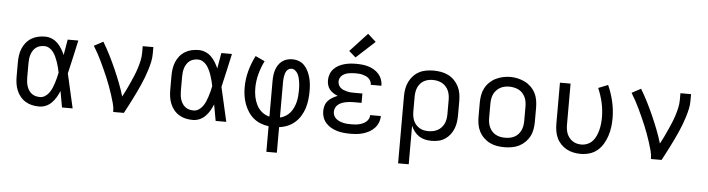

<svg xmlns="http://www.w3.org/2000/svg" viewBox="-54 -1034 5509 1494"><g transform="rotate(5 2700.0 -287.0)"><path d="M266 8Q238 8 211 2Q184 -4 160 -18.5Q136 -33 118.5 -54.5Q101 -76 90.5 -101.5Q80 -127 76 -154.5Q72 -182 72 -210V-320Q72 -348 76 -375.5Q80 -403 90.5 -428.5Q101 -454 118.5 -475.5Q136 -497 160 -511.5Q184 -526 211 -532Q238 -538 266 -538Q293 -538 318.5 -527.5Q344 -517 363.5 -498Q383 -479 397 -456Q411 -433 422 -408Q427 -438 432.5 -468.5Q438 -499 443 -530H526Q511 -465 497 -399Q483 -333 467 -268Q483 -201 497.5 -134Q512 -67 528 0H445Q439 -32 433.5 -63.5Q428 -95 422 -127Q412 -102 398 -78Q384 -54 364.5 -34Q345 -14 319.5 -3Q294 8 266 8ZM266 -66Q288 -66 306.5 -78Q325 -90 337.5 -107.5Q350 -125 358.5 -144.5Q367 -164 373.5 -184.5Q380 -205 385.5 -226Q391 -247 395 -268Q391 -289 385.5 -309.5Q380 -330 373.5 -349.5Q367 -369 358 -388.5Q349 -408 336.5 -425Q324 -442 305.5 -453Q287 -464 266 -464Q249 -464 232 -459.5Q215 -455 201.5 -444.5Q188 -434 178.5 -419Q169 -404 164 -388Q159 -372 157 -354.5Q155 -337 155 -320V-210Q155 -193 157 -175.5Q159 -158 164 -142Q169 -126 178.5 -111Q188 -96 201.5 -85.5Q215 -75 232 -70.5Q249 -66 266 -66Z M845 0Q845 -34 836 -66.5Q827 -99 816.5 -131.5Q806 -164 794.5 -195.5Q783 -227 770 -258Q757 -289 743 -320Q729 -351 714.5 -381.5Q700 -412 684 -441.5Q668 -471 650 -500L721 -538Q750 -490 775.5 -439.5Q801 -389 824 -337Q847 -285 867.5 -232.5Q888 -180 904 -126Q919 -153 932.5 -181.5Q946 -210 959 -238.5Q972 -267 984 -296Q996 -325 1005.5 -354.5Q1015 -384 1022 -415Q1029 -446 1029 -477V-530H1112V-477Q1112 -445 1105 -413.5Q1098 -382 1088.5 -351Q1079 -320 1067.5 -290Q1056 -260 1043 -230.5Q1030 -201 1016 -172Q1002 -143 987.5 -114Q973 -85 958 -56.5Q943 -28 928 0Z M1466 8Q1438 8 1411 2Q1384 -4 1360 -18.5Q1336 -33 1318.5 -54.5Q1301 -76 1290.5 -101.5Q1280 -127 1276 -154.5Q1272 -182 1272 -210V-320Q1272 -348 1276 -375.5Q1280 -403 1290.5 -428.5Q1301 -454 1318.5 -475.5Q1336 -497 1360 -511.5Q1384 -526 1411 -532Q1438 -538 1466 -538Q1493 -538 1518.5 -527.5Q1544 -517 1563.5 -498Q1583 -479 1597 -456Q1611 -433 1622 -408Q1627 -438 1632.5 -468.5Q1638 -499 1643 -530H1726Q1711 -465 1697 -399Q1683 -333 1667 -268Q1683 -201 1697.5 -134Q1712 -67 1728 0H1645Q1639 -32 1633.5 -63.5Q1628 -95 1622 -127Q1612 -102 1598 -78Q1584 -54 1564.5 -34Q1545 -14 1519.5 -3Q1494 8 1466 8ZM1466 -66Q1488 -66 1506.5 -78Q1525 -90 1537.5 -107.5Q1550 -125 1558.5 -144.5Q1567 -164 1573.5 -184.5Q1580 -205 1585.5 -226Q1591 -247 1595 -268Q1591 -289 1585.5 -309.5Q1580 -330 1573.5 -349.5Q1567 -369 1558 -388.5Q1549 -408 1536.5 -425Q1524 -442 1505.5 -453Q1487 -464 1466 -464Q1449 -464 1432 -459.5Q1415 -455 1401.5 -444.5Q1388 -434 1378.5 -419Q1369 -404 1364 -388Q1359 -372 1357 -354.5Q1355 -337 1355 -320V-210Q1355 -193 1357 -175.5Q1359 -158 1364 -142Q1369 -126 1378.5 -111Q1388 -96 1401.5 -85.5Q1415 -75 1432 -70.5Q1449 -66 1466 -66Z M2059 205V5Q2026 1 1995.5 -11Q1965 -23 1940 -44Q1915 -65 1897 -93Q1879 -121 1868 -151.5Q1857 -182 1852 -214.5Q1847 -247 1847 -280Q1847 -345 1864 -408.5Q1881 -472 1911 -530L1984 -496Q1959 -446 1944.5 -391.5Q1930 -337 1930 -281Q1930 -247 1936.5 -214Q1943 -181 1958 -151Q1973 -121 1999.5 -99Q2026 -77 2059 -70V-350Q2059 -371 2061.5 -392.5Q2064 -414 2070.5 -434.5Q2077 -455 2089 -473.5Q2101 -492 2118 -505Q2135 -518 2156 -524Q2177 -530 2198 -530Q2225 -530 2250 -520.5Q2275 -511 2293 -492Q2311 -473 2322.5 -449Q2334 -425 2341 -399.5Q2348 -374 2350.5 -347.5Q2353 -321 2353 -295Q2353 -261 2349 -227Q2345 -193 2335 -161Q2325 -129 2307 -99.5Q2289 -70 2263.5 -47.5Q2238 -25 2206.5 -12Q2175 1 2141 5V205ZM2141 -70Q2164 -75 2184.5 -87.5Q2205 -100 2220 -118Q2235 -136 2245 -158Q2255 -180 2260.5 -202.5Q2266 -225 2268 -248.5Q2270 -272 2270 -296Q2270 -312 2269 -328Q2268 -344 2265.5 -360Q2263 -376 2259 -391.5Q2255 -407 2247.5 -421Q2240 -435 2227 -445.5Q2214 -456 2198 -456Q2187 -456 2177 -450.5Q2167 -445 2160.5 -436Q2154 -427 2150.5 -416Q2147 -405 2145 -394Q2143 -383 2142 -372Q2141 -361 2141 -350Z M2697 8Q2672 8 2646 5.5Q2620 3 2595.5 -4Q2571 -11 2548 -23.5Q2525 -36 2507.5 -55Q2490 -74 2481 -98.5Q2472 -123 2472 -149Q2472 -171 2478.5 -192.5Q2485 -214 2500 -230.5Q2515 -247 2534.5 -258Q2554 -269 2574 -277Q2556 -284 2539.5 -294.5Q2523 -305 2511 -319.5Q2499 -334 2493.5 -353Q2488 -372 2488 -391Q2488 -415 2496 -438Q2504 -461 2520.5 -479Q2537 -497 2558 -508.5Q2579 -520 2602 -526.5Q2625 -533 2649 -535.5Q2673 -538 2697 -538Q2721 -538 2745 -535.5Q2769 -533 2792 -526Q2815 -519 2836 -506.5Q2857 -494 2873 -476Q2889 -458 2897.5 -435Q2906 -412 2906 -388Q2906 -387 2906 -386Q2906 -385 2906 -385H2823Q2823 -385 2823 -385.5Q2823 -386 2823 -386Q2823 -400 2817 -412.5Q2811 -425 2801 -434.5Q2791 -444 2778 -449.5Q2765 -455 2752 -458.5Q2739 -462 2725 -463Q2711 -464 2697 -464Q2683 -464 2669.5 -463Q2656 -462 2642.5 -459.5Q2629 -457 2616.5 -451.5Q2604 -446 2593.5 -437.5Q2583 -429 2577 -416Q2571 -403 2571 -390V-389Q2571 -375 2577 -362Q2583 -349 2593.5 -340Q2604 -331 2617.5 -326Q2631 -321 2644.5 -317.5Q2658 -314 2672 -313Q2686 -312 2700 -312H2764V-239H2700Q2684 -239 2668 -237.5Q2652 -236 2637 -232.5Q2622 -229 2607 -223Q2592 -217 2580 -206.5Q2568 -196 2561.5 -181.5Q2555 -167 2555 -151Q2555 -135 2561.5 -121Q2568 -107 2580 -97Q2592 -87 2606.5 -81Q2621 -75 2636 -71.5Q2651 -68 2666.5 -67Q2682 -66 2697 -66Q2713 -66 2728 -67Q2743 -68 2758 -71.5Q2773 -75 2787 -81Q2801 -87 2813 -97Q2825 -107 2832 -120.5Q2839 -134 2839 -150H2922Q2922 -150 2922 -149.5Q2922 -149 2922 -149Q2922 -123 2912.5 -99Q2903 -75 2885.5 -56Q2868 -37 2845.5 -24.5Q2823 -12 2798.5 -4.5Q2774 3 2748.5 5.5Q2723 8 2697 8ZM2686 -587 2633 -633 2768 -779 2832 -721Z M3088 205V-320Q3088 -349 3093 -377.5Q3098 -406 3110.5 -432Q3123 -458 3143 -479.5Q3163 -501 3188.5 -514.5Q3214 -528 3243 -533Q3272 -538 3301 -538Q3330 -538 3359 -533Q3388 -528 3414.5 -515Q3441 -502 3462 -481Q3483 -460 3496.5 -433.5Q3510 -407 3515 -378Q3520 -349 3520 -320V-210Q3520 -183 3516.5 -156Q3513 -129 3503 -103.5Q3493 -78 3476 -56Q3459 -34 3436 -19Q3413 -4 3386.5 2Q3360 8 3332 8Q3307 8 3281.5 2.5Q3256 -3 3234.5 -17Q3213 -31 3197 -51.5Q3181 -72 3171 -96V205ZM3301 -65Q3320 -65 3338.5 -69Q3357 -73 3373.5 -82Q3390 -91 3403 -105.5Q3416 -120 3423.5 -137Q3431 -154 3434 -172.5Q3437 -191 3437 -210V-320Q3437 -339 3434 -357.5Q3431 -376 3423.5 -393Q3416 -410 3403 -424.5Q3390 -439 3373.5 -448Q3357 -457 3338.5 -461Q3320 -465 3301 -465Q3283 -465 3264.5 -461Q3246 -457 3230 -447.5Q3214 -438 3202 -423.5Q3190 -409 3183 -392Q3176 -375 3173.5 -356.5Q3171 -338 3171 -320V-210Q3171 -192 3173.5 -173.5Q3176 -155 3183 -138Q3190 -121 3202 -106.5Q3214 -92 3230 -82.5Q3246 -73 3264 -69Q3282 -65 3301 -65Z M3900 8Q3871 8 3841.5 3Q3812 -2 3786 -15Q3760 -28 3738.5 -49Q3717 -70 3703.5 -96Q3690 -122 3685 -151.5Q3680 -181 3680 -210V-320Q3680 -349 3685 -378.5Q3690 -408 3703.5 -434Q3717 -460 3738.5 -481Q3760 -502 3786.5 -515Q3813 -528 3842 -534.5Q3871 -541 3900 -541Q3929 -541 3958 -534.5Q3987 -528 4013.5 -515Q4040 -502 4061.5 -481Q4083 -460 4096.5 -434Q4110 -408 4115 -378.5Q4120 -349 4120 -320V-210Q4120 -181 4115 -151.5Q4110 -122 4096.5 -96Q4083 -70 4061.5 -49Q4040 -28 4014 -15Q3988 -2 3958.5 3Q3929 8 3900 8ZM3900 -66Q3919 -66 3937.5 -69.5Q3956 -73 3973 -82Q3990 -91 4002.5 -105Q4015 -119 4023 -136.5Q4031 -154 4034 -172.5Q4037 -191 4037 -210V-320Q4037 -339 4034 -358Q4031 -377 4023 -394Q4015 -411 4002 -425.5Q3989 -440 3972 -448.5Q3955 -457 3936 -461Q3917 -465 3898 -465Q3879 -465 3860.5 -461Q3842 -457 3826 -447.5Q3810 -438 3797 -424Q3784 -410 3776.5 -393Q3769 -376 3766 -357.5Q3763 -339 3763 -320V-210Q3763 -191 3766 -172.5Q3769 -154 3777 -136.5Q3785 -119 3797.5 -105Q3810 -91 3827 -82Q3844 -73 3862.5 -69.5Q3881 -66 3900 -66Z M4496 8Q4467 8 4439 2Q4411 -4 4386 -17.5Q4361 -31 4341 -52Q4321 -73 4309 -99Q4297 -125 4292.5 -153.5Q4288 -182 4288 -210V-530H4371V-210Q4371 -192 4373.5 -174Q4376 -156 4382.5 -139.5Q4389 -123 4400.5 -108.5Q4412 -94 4427 -84Q4442 -74 4459.5 -69.5Q4477 -65 4495 -65Q4520 -65 4543.5 -75Q4567 -85 4583.5 -103.5Q4600 -122 4610 -145Q4620 -168 4626 -192Q4632 -216 4634.5 -240.5Q4637 -265 4637 -290Q4637 -348 4624 -405Q4611 -462 4588 -515L4663 -545Q4690 -485 4705 -420.5Q4720 -356 4720 -289Q4720 -254 4715.5 -219.5Q4711 -185 4700 -151.5Q4689 -118 4671 -87.5Q4653 -57 4626 -34.5Q4599 -12 4565 -2Q4531 8 4496 8Z M5045 0Q5045 -34 5036 -66.5Q5027 -99 5016.5 -131.5Q5006 -164 4994.5 -195.5Q4983 -227 4970 -258Q4957 -289 4943 -320Q4929 -351 4914.5 -381.5Q4900 -412 4884 -441.5Q4868 -471 4850 -500L4921 -538Q4950 -490 4975.5 -439.5Q5001 -389 5024 -337Q5047 -285 5067.5 -232.5Q5088 -180 5104 -126Q5119 -153 5132.5 -181.5Q5146 -210 5159 -238.5Q5172 -267 5184 -296Q5196 -325 5205.5 -354.5Q5215 -384 5222 -415Q5229 -446 5229 -477V-530H5312V-477Q5312 -445 5305 -413.5Q5298 -382 5288.5 -351Q5279 -320 5267.5 -290Q5256 -260 5243 -230.5Q5230 -201 5216 -172Q5202 -143 5187.5 -114Q5173 -85 5158 -56.5Q5143 -28 5128 0Z"/></g></svg>

Font: Iosevka Curly Extended
Style: Regular
Weight: 400
Width: 7
Monospace: yes
Designer: Belleve Invis
Foundry: Belleve Invis
Version: Version 11.1.0; ttfautohint (v1.8.3)